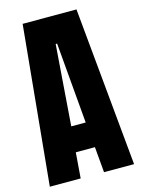

<svg xmlns="http://www.w3.org/2000/svg" viewBox="-127 -932 740 1004"><g transform="rotate(-15 242.5 -429.5)"><path d="M14.6 0 97.7 -859.4H389.2L470.7 0H308.1L295.9 -138.7H192.4L181.6 0ZM204.6 -275.9H282.7L245.1 -712.9H237.3Z"/></g></svg>

Font: Anton SC
Style: Regular
Weight: 400
Designer: Vernon Adams
Foundry: Vernon Adams
Version: Version 2.116; ttfautohint (v1.8.4.7-5d5b)